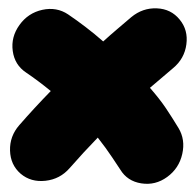

<svg xmlns="http://www.w3.org/2000/svg" viewBox="-20 -552 474 467"><path d="M30.3 -129.4Q5.4 -150.9 4.4 -185.8Q3.4 -220.7 26.9 -247.6Q63.5 -289.6 103.5 -330.6Q71.8 -356.4 43.5 -375.5Q15.6 -394 11 -428Q6.3 -461.9 27.3 -491.2Q48.3 -520.5 83 -528.1Q117.7 -535.6 145.5 -517.1Q166.5 -502.9 188.2 -486.3Q210 -469.7 231 -451.2Q247.6 -466.3 264.9 -481Q282.2 -495.6 299.3 -510.3Q327.1 -533.2 361.6 -531.7Q396 -530.3 417 -504.4Q438 -479 433.3 -444.1Q428.7 -409.2 400.9 -386.2Q386.7 -374 372.6 -362.1Q358.4 -350.1 344.7 -338.4Q368.2 -311.5 383.3 -289.1Q398.4 -266.6 414.1 -240.7Q431.2 -212.4 423.3 -177.5Q415.5 -142.6 386.7 -121.6Q357.9 -100.6 323.7 -106Q289.6 -111.3 272.5 -139.6Q268.6 -145.5 253.2 -168.7Q237.8 -191.9 217.8 -217.3Q183.1 -181.6 149.4 -143.1Q126 -116.2 90.6 -112.3Q55.2 -108.4 30.3 -129.4Z"/></svg>

Font: Mikhak-FD Black
Style: Regular
Weight: 900
Designer: Amin Abedi
Version: Version 3.2